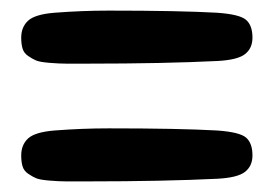

<svg xmlns="http://www.w3.org/2000/svg" viewBox="-20 -504 516 362"><path d="M390 -389Q288 -384 146 -384Q117 -384 104.5 -384Q92 -384 73.5 -385.5Q55 -387 48 -390Q41 -393 33 -398.5Q25 -404 22.5 -412.5Q20 -421 20 -433Q20 -453 33 -465Q46 -477 83 -480Q135 -484 185 -484Q318 -484 389 -480Q432 -477 444 -466.5Q456 -456 456 -433Q456 -413 442 -402Q428 -391 390 -389ZM390 -167Q288 -162 146 -162Q117 -162 104.5 -162Q92 -162 73.5 -163.5Q55 -165 48 -168Q41 -171 33 -176.5Q25 -182 22.5 -190.5Q20 -199 20 -211Q20 -231 33 -243Q46 -255 83 -258Q135 -262 185 -262Q318 -262 389 -258Q432 -255 444 -244.5Q456 -234 456 -211Q456 -191 442 -180Q428 -169 390 -167Z"/></svg>

Font: Sniglet
Style: Regular
Weight: 400
Designer: Haley Fiege
Foundry: Haley Fiege, Pablo Impallari, Brenda Gallo
Version: Version 2.000